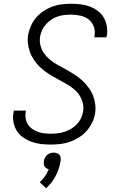

<svg xmlns="http://www.w3.org/2000/svg" viewBox="-20 -763 640 1024"><path d="M251 8Q225 8 198.5 5Q172 2 148.5 -6.5Q125 -15 104.5 -29Q84 -43 70.5 -64Q57 -85 52 -110.5Q47 -136 52 -162Q52 -165 52.5 -167.5Q53 -170 54 -173H118Q118 -171 117.5 -169Q117 -167 117 -166Q114 -148 117 -130.5Q120 -113 129 -99Q138 -85 152 -75.5Q166 -66 182 -60Q198 -54 215.5 -52Q233 -50 251 -50Q269 -50 287.5 -52Q306 -54 324 -60Q342 -66 359 -76Q376 -86 389.5 -100Q403 -114 411.5 -131.5Q420 -149 423 -167Q427 -191 421.5 -213.5Q416 -236 403.5 -255Q391 -274 374 -288Q357 -302 337.5 -313.5Q318 -325 298 -335.5Q278 -346 258.5 -357.5Q239 -369 221 -382Q203 -395 187.5 -411Q172 -427 159.5 -446Q147 -465 139.5 -486Q132 -507 129 -530.5Q126 -554 130 -578Q135 -602 145.5 -626Q156 -650 173.5 -670Q191 -690 213 -704.5Q235 -719 259.5 -728Q284 -737 309 -740Q334 -743 358 -743Q384 -743 409.5 -740Q435 -737 458 -728.5Q481 -720 500.5 -705.5Q520 -691 532.5 -670.5Q545 -650 549.5 -624.5Q554 -599 550 -574Q549 -571 548.5 -568.5Q548 -566 548 -564H483Q484 -565 484 -567Q484 -569 484 -571Q489 -596 480.5 -620Q472 -644 453 -659Q434 -674 409 -679.5Q384 -685 358 -685Q341 -685 323 -683Q305 -681 287.5 -675Q270 -669 254 -658.5Q238 -648 225.5 -634Q213 -620 205 -603Q197 -586 194 -569Q190 -545 195.5 -522Q201 -499 213.5 -480.5Q226 -462 243 -447.5Q260 -433 279.5 -421.5Q299 -410 319 -399.5Q339 -389 358 -377.5Q377 -366 395 -353Q413 -340 428.5 -324Q444 -308 457 -289.5Q470 -271 477.5 -250Q485 -229 488 -205.5Q491 -182 487 -158Q483 -132 471 -108Q459 -84 441 -64Q423 -44 400 -29.5Q377 -15 352 -6.5Q327 2 301.5 5Q276 8 251 8ZM226 241 192 209Q208 194 220 176.5Q232 159 240 139Q233 138 227 134Q221 130 217.5 124Q214 118 213.5 110.5Q213 103 214 96Q216 87 220 78Q224 69 231.5 63Q239 57 248 54Q257 51 266 51Q275 51 283.5 54Q292 57 297 63Q302 69 303.5 78Q305 87 303 96Q297 136 277.5 174Q258 212 226 241Z"/></svg>

Font: Iosevka Curly Light Extended
Style: Italic
Weight: 300
Width: 7
Italic angle: -9°
Monospace: yes
Designer: Belleve Invis
Foundry: Belleve Invis
Version: Version 11.1.0; ttfautohint (v1.8.3)